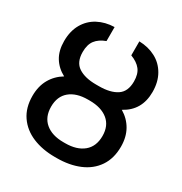

<svg xmlns="http://www.w3.org/2000/svg" viewBox="-174 -869 960 1010"><g transform="rotate(30 306.5 -364.5)"><path d="M151.4 -210Q151.4 -147.5 191.4 -113.8Q231.4 -80.1 300.8 -80.1H311.5Q381.8 -80.1 422.4 -113.8Q462.9 -147.5 462.9 -210.9Q462.9 -272.9 422.4 -305.9Q381.8 -338.9 311.5 -338.9H300.8Q231.4 -338.9 191.4 -305.7Q151.4 -272.5 151.4 -210ZM462.9 -542Q462.9 -586.9 442.9 -612.8Q422.9 -638.7 381.8 -654.3V-739.3Q437.5 -737.8 481.2 -714.6Q524.9 -691.4 550 -647.5Q575.2 -603.5 575.2 -543Q575.2 -431.2 481.9 -381.3Q526.4 -355 550.8 -312Q575.2 -269 575.2 -210.9Q575.2 -139.2 541.5 -89.6Q507.8 -40 448.2 -15.1Q388.7 9.8 311.5 9.8H300.8Q224.6 9.8 165.3 -15.1Q106 -40 72 -89.4Q38.1 -138.7 38.1 -210Q38.1 -268.6 62.5 -311.8Q86.9 -355 131.3 -381.8Q86.9 -405.3 62.5 -445.1Q38.1 -484.9 38.1 -543Q38.1 -603.5 63 -647.2Q87.9 -690.9 131.8 -714.4Q175.8 -737.8 231.4 -739.3V-654.3Q190.9 -639.2 171.1 -613Q151.4 -586.9 151.4 -542Q151.4 -480.5 190.7 -454.6Q230 -428.7 297.9 -428.7H315.4Q384.3 -428.7 423.6 -454.6Q462.9 -480.5 462.9 -542Z"/></g></svg>

Font: Pretendard Medium
Style: Regular
Weight: 500
Designer: Base glyphs from Inter by Rasmus Andersson; Hangeul glyphs from Noto Sans CJK(Source Han Sans) by Jang Soo-young and Kan
Foundry: Kil Hyung-jin
Version: Version 1.309